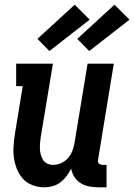

<svg xmlns="http://www.w3.org/2000/svg" viewBox="-20 -792 573 820"><path d="M170 8Q144 8 119.5 -1Q95 -10 78.5 -28Q62 -46 52.5 -69.5Q43 -93 39.5 -118Q36 -143 38 -169.5Q40 -196 44 -222L77 -424H49V-520H206L154 -207Q152 -194 151 -180.5Q150 -167 150.5 -154.5Q151 -142 154.5 -130Q158 -118 164.5 -108Q171 -98 182.5 -93Q194 -88 207 -88Q225 -88 241.5 -95.5Q258 -103 270 -116.5Q282 -130 288.5 -146.5Q295 -163 298 -180L354 -520H466L399 -111Q398 -107 398.5 -102Q399 -97 402 -94Q405 -91 409.5 -89.5Q414 -88 418 -88H435V8H402Q382 8 362 4.5Q342 1 325 -9.5Q308 -20 297.5 -36.5Q287 -53 284 -72Q276 -56 264.5 -40.5Q253 -25 238 -13.5Q223 -2 205 3Q187 8 170 8ZM361 -574 310 -626 469 -772 533 -708ZM191 -574 140 -626 299 -772 363 -708Z"/></svg>

Font: Iosevka Gothic
Style: Bold Italic
Weight: 700
Italic angle: -9°
Monospace: yes
Designer: Belleve Invis
Foundry: Belleve Invis
Version: Version 15.5.1; ttfautohint (v1.8.4)